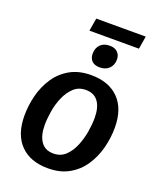

<svg xmlns="http://www.w3.org/2000/svg" viewBox="-148 -882 808 984"><g transform="rotate(20 256.0 -390.0)"><path d="M233.3 12.5Q135.8 12.5 82.1 -42.9Q28.3 -98.3 28.3 -200.8Q28.3 -256.7 42.5 -312.1Q56.7 -367.5 87.1 -412.9Q117.5 -458.3 165.4 -485.4Q213.3 -512.5 280 -512.5Q376.7 -512.5 430.8 -457.5Q485 -402.5 485 -300Q485 -243.3 470.4 -187.9Q455.8 -132.5 425.4 -87.1Q395 -41.7 347.1 -14.6Q299.2 12.5 233.3 12.5ZM233.3 -68.3Q272.5 -68.3 298.8 -92.9Q325 -117.5 340.8 -155.4Q356.7 -193.3 363.8 -235Q370.8 -276.7 370.8 -310.8Q370.8 -369.2 347.9 -400.4Q325 -431.7 280 -431.7Q240.8 -431.7 214.6 -407.1Q188.3 -382.5 172.1 -345Q155.8 -307.5 149.2 -266.2Q142.5 -225 142.5 -190.8Q142.5 -134.2 165 -101.3Q187.5 -68.3 233.3 -68.3ZM192.5 -723.3 204.2 -793.3H474.2L462.5 -723.3ZM305.8 -564.2Q277.5 -564.2 262.9 -578.8Q248.3 -593.3 248.3 -618.3Q248.3 -649.2 266.7 -667.9Q285 -686.7 317.5 -686.7Q345 -686.7 360.4 -671.7Q375.8 -656.7 375.8 -632.5Q375.8 -601.7 356.7 -582.9Q337.5 -564.2 305.8 -564.2Z"/></g></svg>

Font: Familjen Grotesk GF Medium
Style: Italic
Weight: 500
Designer: Anders Wikstroem, Jonas Baeckman, Matilda Gysing, Kristian Moeller
Foundry: Familjen STHML AB
Version: Version 2.000; Beta; Release 4; Build 6